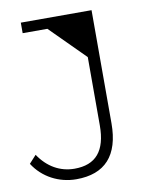

<svg xmlns="http://www.w3.org/2000/svg" viewBox="-82 -761 653 826"><g transform="rotate(-10 245.0 -347.5)"><path d="M185 5C310 5 375 -65 375 -206C375 -206 375 -700 375 -700C375 -700 66 -700 66 -700C66 -700 66 -654 66 -654C66 -654 324 -654 324 -654C324 -654 324 -206 324 -206C324 -94 278 -41 185 -41C122 -41 68 -72 30 -129C30 -129 -1 -95 -1 -95C39 -32 109 5 185 5ZM174 -654C174 -654 324 -504 324 -504C324 -504 324 -654 324 -654C324 -654 174 -654 174 -654Z"/></g></svg>

Font: TamingNoise
Style: Regular
Weight: 500
Designer: Julieta Ulanovsky
Foundry: Julieta Ulanovsky
Version: ""